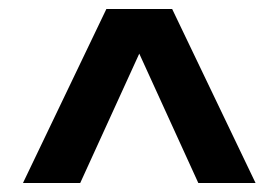

<svg xmlns="http://www.w3.org/2000/svg" viewBox="-20 -544 618 426"><path d="M547 -138H420L289 -425L158 -138H31L216 -524H362Z"/></svg>

Font: Montserrat arm
Style: Bold
Weight: 700
Designer: Julieta Ulanovsky
Foundry: Julieta Ulanovsky
Version: Version 6.000;PS 006.000;hotconv 1.0.88;makeotf.lib2.5.64775